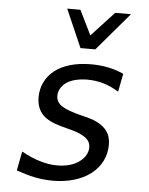

<svg xmlns="http://www.w3.org/2000/svg" viewBox="-57 -863 715 924"><g transform="rotate(5 301.0 -401.5)"><path d="M310.1 -633.3H381.8L538.1 -816.9H461.9L352.1 -698.2L293.9 -816.9H230ZM232.9 14.2C304.2 14.2 369.6 -3.9 416.5 -40C461.9 -75.2 486.8 -125 486.8 -180.2C486.8 -214.4 477.5 -238.3 458.5 -258.3C437.5 -279.8 406.2 -294.9 373 -303.2L337.9 -312C334.5 -313 336.9 -312 327.1 -314.9C267.6 -332 219.2 -348.1 219.2 -394.5C219.2 -417 230.5 -442.4 256.3 -460C280.8 -476.6 316.9 -484.9 356.9 -484.9C384.3 -484.9 411.6 -481 436 -473.6C459 -466.8 485.8 -454.6 508.8 -439.9L525.9 -527.8C502 -538.6 477.1 -546.9 450.7 -552.2C424.3 -557.6 396.5 -560.1 368.7 -560.1C293 -560.1 233.9 -542 193.8 -511.2C151.4 -478.5 129.9 -432.1 129.9 -380.9C129.9 -346.2 139.6 -317.9 159.7 -296.9C179.7 -275.9 210 -261.2 252 -250L284.7 -241.2L298.3 -237.8C369.6 -218.3 394 -194.8 394 -160.6C394 -135.3 380.4 -109.9 353 -90.3C325.7 -70.8 290 -61 247.6 -61C219.2 -61 192.9 -65.4 163.6 -74.2C134.8 -82.5 105 -95.7 74.2 -112.8L56.2 -20C87.4 -9.3 118.2 0 147.5 5.9C171.9 10.7 202.1 14.2 232.9 14.2Z"/></g></svg>

Font: Hack
Style: Oblique
Weight: 400
Italic angle: -12°
Monospace: yes
Designer: Christopher Simpkins
Foundry: Christopher Simpkins
Version: Version 2.010